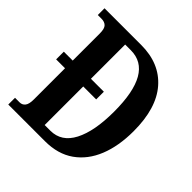

<svg xmlns="http://www.w3.org/2000/svg" viewBox="-188 -860 1007 1007"><g transform="rotate(45 315.0 -357.0)"><path d="M22 0V-50H56Q75 -50 86.5 -64.5Q98 -79 98 -113V-345H32V-402H98V-603Q98 -639 85 -651.5Q72 -664 50 -664H22V-714H294Q431 -714 508.5 -625Q586 -536 586 -366Q586 -256 553 -174Q520 -92 455 -46Q390 0 294 0ZM275 -59Q357 -59 399 -140Q441 -221 441 -366Q441 -656 275 -656H233V-402H329V-345H233V-59Z"/></g></svg>

Font: Noto Serif ExtraCondensed
Style: Bold
Weight: 700
Width: 2
Designer: Monotype Design Team
Foundry: Monotype Imaging Inc.
Version: Version 2.014; ttfautohint (v1.8.4.7-5d5b)